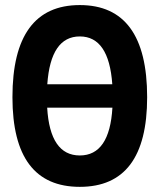

<svg xmlns="http://www.w3.org/2000/svg" viewBox="-20 -723 626 753"><path d="M293 9.8C468.3 9.8 557.1 -106.4 557.1 -341.8C557.1 -583 468.3 -703.1 293 -703.1C117.7 -703.1 28.8 -583 28.8 -341.8C28.8 -106.4 117.7 9.8 293 9.8ZM293 -113.3C215.3 -113.3 172.4 -175.3 165 -300.8H420.9C413.6 -175.3 370.6 -113.3 293 -113.3ZM165.5 -392.6C174.3 -517.6 216.8 -580.1 293 -580.1C369.1 -580.1 411.6 -517.6 420.4 -392.6Z"/></svg>

Font: Cascadia Code
Style: Bold
Weight: 700
Monospace: yes
Designer: Aaron Bell
Foundry: Saja Typeworks
Version: Version 2404.023